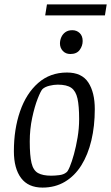

<svg xmlns="http://www.w3.org/2000/svg" viewBox="-20 -842 504 871"><path d="M173 9Q108 9 75.5 -34.5Q43 -78 43 -156Q43 -256 71 -337Q99 -418 153 -465.5Q207 -513 284 -513Q351 -513 380.5 -468Q410 -423 410 -347Q410 -270 394.5 -205Q379 -140 349 -92Q319 -44 274.5 -17.5Q230 9 173 9ZM212 -45Q229 -45 249 -47.5Q269 -50 281 -60Q287 -63 296.5 -85.5Q306 -108 315.5 -142.5Q325 -177 332 -218.5Q339 -260 339 -302Q339 -361 331.5 -395Q324 -429 303.5 -443.5Q283 -458 242 -458Q224 -458 204 -453Q184 -448 173 -438Q165 -430 151 -394.5Q137 -359 126 -307.5Q115 -256 115 -200Q115 -136 123 -102.5Q131 -69 152.5 -57Q174 -45 212 -45ZM299 -597Q278 -597 265 -611Q252 -625 252 -645Q252 -659 258 -673Q264 -687 276.5 -696Q289 -705 308 -705Q328 -705 341.5 -692Q355 -679 355 -656Q355 -634 341.5 -615.5Q328 -597 299 -597ZM185 -772 193 -822H464L456 -772Z"/></svg>

Font: Faustina Light Light
Style: Italic
Weight: 300
Italic angle: -8°
Version: Version 1.200